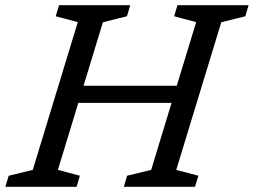

<svg xmlns="http://www.w3.org/2000/svg" viewBox="-40 -718 975 738"><path d="M204.5 -322.5 224.5 -388.5H695.5L676 -322.5ZM259 -633 174 -655.5 187 -698H460.5L448 -655.5L355.5 -632.5L182.5 -65L267 -42.5L254.5 0H-19.5L-6.5 -42.5L86 -65ZM714 -633 629.5 -655.5 642 -698H915.5L903 -655.5L810.5 -632.5L637.5 -65L722.5 -42.5L709.5 0H436L448.5 -42.5L541 -65Z"/></svg>

Font: Newsreader 9pt
Style: Italic
Weight: 400
Italic angle: -17°
Designer: Hugues Gentile
Foundry: Production Type
Version: Version 1.003